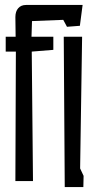

<svg xmlns="http://www.w3.org/2000/svg" viewBox="-20 -730 394 774"><path d="M44 -522H3V-582H43L42 -661Q42 -684 53.5 -697Q65 -710 85 -710H313L302 -626L250 -622L235 -650L109 -645L107 -582H195V-529L108 -522L113 0H42ZM237 -582H311L303 -51L317 -21L316 24H241Z"/></svg>

Font: Bahianita
Style: Regular
Weight: 400
Designer: Pablo Cosgaya & Dani Raskovsky
Foundry: Pablo Cosgaya & Dani Raskovsky
Version: Version 1.008